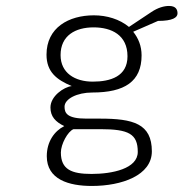

<svg xmlns="http://www.w3.org/2000/svg" viewBox="-20 -448 645 639"><path d="M404.3 -260.7C404.3 -193.8 348.1 -176.3 288.6 -176.3C229.5 -176.3 181.6 -205.1 181.6 -264.6C181.6 -330.1 231.4 -356.9 291.5 -356.9C351.1 -356.9 404.3 -331.5 404.3 -260.7ZM224.6 -18.1H314.5C408.7 -18.1 438.5 -2 438.5 57.6C438.5 113.3 354 130.9 284.7 130.9C218.3 130.9 182.6 116.2 182.6 59.6C182.6 31.7 205.6 -10.7 224.6 -18.1ZM267.6 -53.2C203.6 -53.2 194.8 -71.3 194.8 -92.8C194.8 -119.1 236.8 -140.1 287.1 -140.1C395 -140.1 451.2 -176.8 451.2 -263.7C451.2 -294.4 440.9 -320.3 423.3 -342.3L505.9 -378.4C554.7 -378.4 570.8 -389.6 570.8 -403.3C570.8 -415.5 565.9 -428.2 542.5 -428.2C526.4 -428.2 505.9 -422.9 483.4 -407.7L409.2 -358.4C377.9 -384.3 335.4 -397 292.5 -397C208.5 -397 134.8 -356 134.8 -266.1C134.8 -209 168 -182.6 218.8 -161.6C191.9 -158.2 147.9 -127.9 147.9 -90.3C147.9 -60.1 164.6 -42.5 193.8 -28.3C161.6 -12.2 135.7 22.9 135.7 71.8C135.7 149.4 209 170.9 285.6 170.9C385.3 170.9 485.4 135.7 485.4 55.7C485.4 -36.6 422.9 -53.2 313 -53.2Z"/></svg>

Font: Cutive Mono
Style: Regular
Weight: 400
Monospace: yes
Designer: Vernon Adams
Foundry: Vernon Adams
Version: Version 1.002